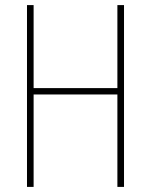

<svg xmlns="http://www.w3.org/2000/svg" viewBox="-20 -734 592 754"><path d="M467 0V-714H441V-388H112V-714H86V0H112V-363H441V0Z"/></svg>

Font: Noto Sans Sinhala UI Condensed Thin
Style: Regular
Weight: 100
Width: 3
Designer: Jelle Bosma - Monotype Design Team
Foundry: Monotype Imaging Inc.
Version: Version 2.006